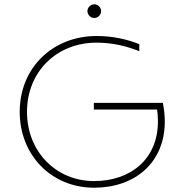

<svg xmlns="http://www.w3.org/2000/svg" viewBox="-20 -872 860 896"><path d="M419 4C608 4 749 -111 749 -305C749 -333 746 -362 740 -392H418V-361H713C716 -342 717 -323 717 -306C717 -128 588 -27 419 -27C241 -27 106 -165 106 -350C106 -537 244 -673 431 -673C503 -673 571 -657 630 -633V-666C570 -690 503 -704 431 -704C226 -704 72 -556 72 -350C72 -148 220 4 419 4ZM420 -788C437 -788 452 -803 452 -820C452 -837 437 -852 420 -852C403 -852 388 -837 388 -820C388 -803 403 -788 420 -788Z"/></svg>

Font: Chess Sans ExtraLight
Style: Regular
Weight: 275
Designer: Wolf Bōese
Foundry: Wolf Bōese
Version: Version 7.223;Glyphs 3.3 (3306)